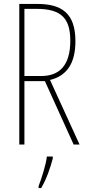

<svg xmlns="http://www.w3.org/2000/svg" viewBox="-20 -734 444 975"><path d="M169 -714H78V0H104V-322H208L354 0H384L234 -328C320 -349 363 -413 363 -525C363 -668 292 -714 169 -714ZM166 -689C290 -689 337 -642 337 -527C337 -398 278 -348 190 -348H104V-689ZM248 71V61H218C214 101 190 175 176 211V221H189C216 176 236 117 248 71Z"/></svg>

Font: Noto Sans Kannada ExtraCondensed Thin
Style: Regular
Weight: 100
Width: 2
Designer: Jelle Bosma - Monotype Design Team
Foundry: Monotype Imaging Inc.
Version: Version 2.005